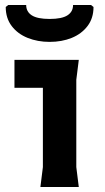

<svg xmlns="http://www.w3.org/2000/svg" viewBox="-20 -750 423 770"><path d="M142 0 152 -80V-398H38V-510H296L286 -430V-80L296 0ZM179 -582Q131 -582 91 -598Q51 -614 27 -645.5Q3 -677 3 -722L13 -730H85Q85 -703 107.5 -688.5Q130 -674 179 -674Q228 -674 250.5 -688.5Q273 -703 273 -730H345L355 -722Q355 -677 331 -645.5Q307 -614 267.5 -598Q228 -582 179 -582Z"/></svg>

Font: AR One Sans
Style: Bold
Weight: 700
Designer: Niteesh Yadav
Foundry: Niteesh Yadav
Version: Version 1.001;gftools[0.9.33]